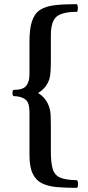

<svg xmlns="http://www.w3.org/2000/svg" viewBox="-20 -749 422 925"><path d="M349 156Q297 156 255 152.5Q213 149 183 134.5Q153 120 137.5 87.5Q122 55 122 -3V-210Q122 -256 101.5 -270.5Q81 -285 47 -286Q40 -286 40 -301Q40 -316 47 -316Q92 -316 107 -336.5Q122 -357 122 -389V-548Q122 -611 134.5 -648Q147 -685 174 -702Q201 -719 244 -724Q287 -729 348 -729Q355 -729 355 -710Q355 -692 349 -692Q283 -692 254 -670Q225 -648 225 -578V-464Q225 -429 223.5 -404.5Q222 -380 217 -366Q203 -325 165 -302V-300Q207 -273 219 -226Q223 -213 224 -194Q225 -175 225 -149V-19Q225 35 234 65Q243 95 269.5 106.5Q296 118 348 119Q356 119 356 138Q356 156 349 156Z"/></svg>

Font: Junicode
Style: Bold Italic
Weight: 700
Italic angle: -11°
Designer: Peter S. Baker
Version: Version 2.100; ttfautohint (v1.8.4)